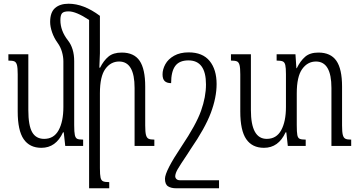

<svg xmlns="http://www.w3.org/2000/svg" viewBox="-20 -783 1929 1030"><path d="M808 -34V0H702V-311Q702 -453 619 -453Q574 -453 545 -413Q516 -373 516 -283V119Q516 155 519.5 170Q523 185 533 189.5Q543 194 566 194V227H458V-676Q388 -722 348 -722Q322 -722 313 -712Q304 -702 304 -675Q304 -618 344 -567Q378 -524 378 -455V-112Q378 -74 381.5 -58.5Q385 -43 394 -38.5Q403 -34 426 -34V0H330L322 -73H318Q280 10 202 10Q139 10 107 -36.5Q75 -83 75 -185V-384Q75 -419 71 -434Q67 -449 57.5 -453.5Q48 -458 25 -458V-492H132V-192Q132 -110 152.5 -74Q173 -38 217 -38Q269 -38 294.5 -84.5Q320 -131 320 -209V-454Q320 -478 312.5 -504.5Q305 -531 289 -553Q270 -579 259.5 -609.5Q249 -640 249 -665Q249 -717 275.5 -740Q302 -763 348 -763Q429 -763 516 -698V-497Q516 -482 514 -446L513 -420H517Q536 -458 562 -479.5Q588 -501 633 -501Q699 -501 729 -457Q759 -413 759 -319V-110Q759 -75 763 -59.5Q767 -44 776.5 -39Q786 -34 808 -34Z M1142 -332Q1142 -260 1111 -177.5Q1080 -95 1002 18L986 43Q945 104 933 125Q921 146 920 162Q920 171 926.5 177.5Q933 184 946 184H1155V227H925Q898 227 881.5 216.5Q865 206 865 176Q865 135 954 2Q1032 -114 1058.5 -188.5Q1085 -263 1085 -330Q1085 -459 991 -459Q942 -459 920 -429Q898 -399 898 -337Q875 -337 863.5 -348Q852 -359 852 -384Q852 -411 867 -438.5Q882 -466 914 -484Q946 -502 992 -502Q1067 -502 1104.5 -456Q1142 -410 1142 -332Z M1864 -34V0H1758V-311Q1758 -453 1675 -453Q1630 -453 1601 -412.5Q1572 -372 1572 -282V-112Q1572 -74 1575 -58.5Q1578 -43 1587.5 -38.5Q1597 -34 1620 -34V0H1524L1516 -73H1512Q1474 10 1396 10Q1333 10 1301 -36.5Q1269 -83 1269 -185V-384Q1269 -419 1265 -434Q1261 -449 1251.5 -453.5Q1242 -458 1219 -458V-492H1326V-192Q1326 -38 1411 -38Q1463 -38 1488.5 -84.5Q1514 -131 1514 -209V-385Q1514 -419 1510.5 -434Q1507 -449 1497 -453.5Q1487 -458 1464 -458V-492H1565L1570 -417H1572Q1591 -456 1617 -478.5Q1643 -501 1688 -501Q1754 -501 1784.5 -457Q1815 -413 1815 -319V-110Q1815 -75 1819 -59.5Q1823 -44 1832.5 -39Q1842 -34 1864 -34Z"/></svg>

Font: Noto Serif Armenian Light Cond
Style: Regular
Weight: 300
Width: 3
Designer: Monotype Design team
Foundry: Monotype Imaging Inc.
Version: Version 1.000